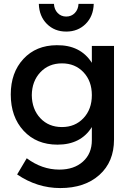

<svg xmlns="http://www.w3.org/2000/svg" viewBox="-20 -768 680 985"><path d="M35.2 -283.2Q35.2 -395.5 100.1 -465.6Q165 -535.6 271 -536.1Q392.6 -537.6 451.2 -445.8V-532.2H564.9V-51.8Q564.9 62.5 489.7 129.6Q414.6 196.8 289.1 196.8Q170.9 196.8 67.9 127L117.2 43.9Q195.3 102.1 284.2 102.1Q359.9 102.1 405.5 61Q451.2 20 451.2 -48.8V-116.2Q395 -25.9 274.9 -25.9Q167 -25.9 101.1 -97.2Q35.2 -168.5 35.2 -283.2ZM143.1 -279.8Q144 -207.5 186.8 -161.9Q229.5 -116.2 297.9 -116.2Q365.2 -116.2 408.2 -161.9Q451.2 -207.5 451.2 -279.8Q451.2 -352.1 408.2 -397.5Q365.2 -442.9 297.9 -442.9Q230 -442.9 187 -397.2Q144 -351.6 143.1 -279.8ZM179.2 -748H256.8Q258.3 -719.2 275.9 -701.2Q293.5 -683.1 319.8 -683.1Q346.2 -683.1 363.8 -701.2Q381.3 -719.2 382.8 -748H460.9Q459 -684.6 419.4 -645.3Q379.9 -606 319.8 -606Q259.8 -606 220.5 -645.3Q181.2 -684.6 179.2 -748Z"/></svg>

Font: Trueno
Style: Regular
Weight: 400
Designer: Julieta Ulanovsky
Foundry: Julieta Ulanovsky
Version: Version 3.001b | FøM Fix